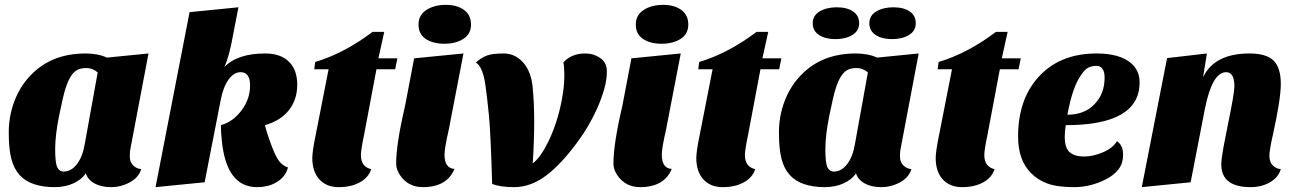

<svg xmlns="http://www.w3.org/2000/svg" viewBox="-20 -750 5353 790"><path d="M104 -438Q190 -530 332 -530Q383 -530 420 -513L591 -530L517 -140Q514 -128 514 -106Q514 -84 527.5 -70Q541 -56 561 -54Q551 -20 514.5 0Q478 20 437 20Q396 20 368.5 4.5Q341 -11 333 -37Q317 -12 283 4Q249 20 203.5 20Q158 20 121 8Q84 -4 60.5 -30Q37 -56 26.5 -97Q16 -138 16 -205Q16 -272 39 -333Q62 -394 104 -438ZM241 -44Q273 -44 296.5 -74.5Q320 -105 329 -159L382 -452Q361 -470 336.5 -470Q312 -470 297.5 -462Q283 -454 271.5 -436Q260 -418 250 -387.5Q240 -357 223.5 -275.5Q207 -194 207 -136Q207 -78 216 -61Q225 -44 241 -44Z M903 -474Q957 -530 1071 -530Q1134 -530 1168.5 -496.5Q1203 -463 1203 -401.5Q1203 -340 1168.5 -296.5Q1134 -253 1070 -235Q1075 -215 1082 -194L1096 -154Q1115 -103 1130 -85Q1145 -67 1165 -61Q1154 -20 1114 2Q1082 20 1038 20Q909 20 892 -179Q889 -207 889 -235Q939 -249 974 -296Q1009 -343 1009 -398Q1009 -453 970 -453Q942 -453 920 -422Q898 -391 888 -338L822 0L620 20L760 -700L961 -720L938 -601Q923 -517 903 -474Z M1265 -100Q1265 -127 1279 -195L1332 -465H1273L1277 -495Q1397 -531 1513 -619H1561L1537 -510H1615L1606 -465H1529L1478 -195Q1465 -133 1465 -112Q1465 -64 1507 -54Q1497 -20 1461 0Q1425 20 1374 20Q1323 20 1294 -12Q1265 -44 1265 -100Z M1850 -55Q1819 20 1720 20Q1669 20 1637 -15Q1610 -46 1610 -77Q1610 -158 1647 -316L1684 -510L1887 -530L1826 -214Q1809 -140 1809 -114Q1809 -57 1850 -55ZM1702 -649Q1702 -688 1734.5 -709Q1767 -730 1814 -730Q1861 -730 1889.5 -709Q1918 -688 1918 -649Q1918 -610 1886.5 -590Q1855 -570 1808 -570Q1761 -570 1731.5 -590Q1702 -610 1702 -649Z M2298 -493Q2331 -530 2388 -530Q2423 -530 2450 -511Q2477 -492 2477 -456.5Q2477 -421 2466 -383Q2455 -345 2438 -306Q2404 -230 2357 -167Q2291 -76 2227.5 -28Q2164 20 2095 20Q2039 20 2005 7Q1999 -203 1991.5 -278Q1984 -353 1978 -394Q1968 -474 1938 -493Q1961 -513 1983.5 -521.5Q2006 -530 2052.5 -530Q2099 -530 2132 -493.5Q2165 -457 2171.5 -392.5Q2178 -328 2178 -250Q2178 -172 2172 -78Q2203 -100 2236 -167Q2281 -260 2297 -372Q2302 -406 2302 -442Q2302 -478 2298 -493Z M2744 -55Q2713 20 2614 20Q2563 20 2531 -15Q2504 -46 2504 -77Q2504 -158 2541 -316L2578 -510L2781 -530L2720 -214Q2703 -140 2703 -114Q2703 -57 2744 -55ZM2596 -649Q2596 -688 2628.5 -709Q2661 -730 2708 -730Q2755 -730 2783.5 -709Q2812 -688 2812 -649Q2812 -610 2780.5 -590Q2749 -570 2702 -570Q2655 -570 2625.5 -590Q2596 -610 2596 -649Z M2845 -100Q2845 -127 2859 -195L2912 -465H2853L2857 -495Q2977 -531 3093 -619H3141L3117 -510H3195L3186 -465H3109L3058 -195Q3045 -133 3045 -112Q3045 -64 3087 -54Q3077 -20 3041 0Q3005 20 2954 20Q2903 20 2874 -12Q2845 -44 2845 -100Z M3273 -438Q3359 -530 3501 -530Q3552 -530 3589 -513L3760 -530L3686 -140Q3683 -128 3683 -106Q3683 -84 3696.5 -70Q3710 -56 3730 -54Q3720 -20 3683.5 0Q3647 20 3606 20Q3565 20 3537.5 4.5Q3510 -11 3502 -37Q3486 -12 3452 4Q3418 20 3372.5 20Q3327 20 3290 8Q3253 -4 3229.5 -30Q3206 -56 3195.5 -97Q3185 -138 3185 -205Q3185 -272 3208 -333Q3231 -394 3273 -438ZM3410 -44Q3442 -44 3465.5 -74.5Q3489 -105 3498 -159L3551 -452Q3530 -470 3505.5 -470Q3481 -470 3466.5 -462Q3452 -454 3440.5 -436Q3429 -418 3419 -387.5Q3409 -357 3392.5 -275.5Q3376 -194 3376 -136Q3376 -78 3385 -61Q3394 -44 3410 -44ZM3423 -720Q3465 -720 3490 -703Q3515 -686 3515 -654.5Q3515 -623 3487 -606Q3459 -589 3417.5 -589Q3376 -589 3350 -606Q3324 -623 3324 -654.5Q3324 -686 3352.5 -703Q3381 -720 3423 -720ZM3656 -720Q3698 -720 3723 -703Q3748 -686 3748 -654.5Q3748 -623 3720 -606Q3692 -589 3650.5 -589Q3609 -589 3583 -606Q3557 -623 3557 -654.5Q3557 -686 3585.5 -703Q3614 -720 3656 -720Z M3830 -100Q3830 -127 3844 -195L3897 -465H3838L3842 -495Q3962 -531 4078 -619H4126L4102 -510H4180L4171 -465H4094L4043 -195Q4030 -133 4030 -112Q4030 -64 4072 -54Q4062 -20 4026 0Q3990 20 3939 20Q3888 20 3859 -12Q3830 -44 3830 -100Z M4576 -169Q4601 -152 4601 -114.5Q4601 -77 4582 -53Q4563 -29 4532 -13Q4468 20 4399 20Q4330 20 4289.5 5Q4249 -10 4222 -38Q4169 -91 4169 -188Q4169 -339 4251 -431Q4339 -530 4492 -530Q4587 -530 4634 -490Q4669 -460 4669 -411Q4669 -235 4365 -235Q4361 -209 4361 -187Q4361 -141 4381.5 -123.5Q4402 -106 4440 -106Q4478 -106 4518.5 -123.5Q4559 -141 4576 -169ZM4372 -278Q4443 -278 4484 -322Q4525 -364 4525 -431Q4525 -454 4516.5 -466.5Q4508 -479 4491 -479Q4474 -479 4459.5 -472.5Q4445 -466 4430 -444Q4393 -394 4372 -278Z M5126 20Q5005 20 5005 -74Q5006 -100 5014 -144L5032 -236Q5059 -366 5059 -395Q5059 -453 5025 -453Q4968 -453 4938 -304L4879 0L4678 20L4782 -511L4946 -530L4930 -432Q4977 -530 5121 -530Q5191 -530 5220.5 -500.5Q5250 -471 5250 -405Q5250 -343 5218 -198Q5203 -133 5203 -108.5Q5203 -84 5216.5 -70Q5230 -56 5250 -54Q5240 -20 5205.5 0Q5171 20 5126 20Z"/></svg>

Font: Sansita One
Style: Regular
Weight: 400
Version: Version 1.002